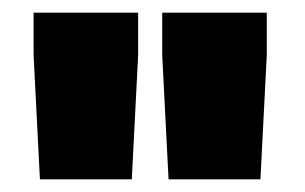

<svg xmlns="http://www.w3.org/2000/svg" viewBox="-20 -777 481 303"><path d="M43 -494 33 -690V-757H198V-690L188 -494ZM246 -494 236 -690V-757H401V-690L391 -494Z"/></svg>

Font: Exo Thin ExtraBold
Style: Regular
Weight: 800
Version: Version 2.000